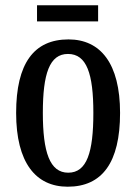

<svg xmlns="http://www.w3.org/2000/svg" viewBox="-20 -696 515 726"><path d="M120 -615H351V-676H120ZM236 10C366 10 434 -81 434 -269C434 -456 360 -547 239 -547C108 -547 41 -456 41 -269C41 -81 115 10 236 10ZM238 -43C168 -43 142 -121 142 -269C142 -417 167 -492 237 -492C308 -492 333 -417 333 -269C333 -121 309 -43 238 -43Z"/></svg>

Font: Noto Serif Devanagari ExtraCondensed Medium
Style: Regular
Weight: 500
Width: 2
Designer: Universal Thirst, Indian Type Foundry and the Monotype Design Team
Foundry: Monotype Imaging Inc.
Version: Version 2.004